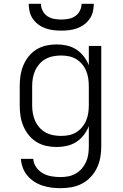

<svg xmlns="http://www.w3.org/2000/svg" viewBox="-20 -760 640 1003"><path d="M296 223Q272 223 248.5 220Q225 217 202 209.5Q179 202 159 189Q139 176 123.5 158Q108 140 99.5 117Q91 94 89 70H154Q155 94 169.5 114Q184 134 204.5 145.5Q225 157 249 161Q273 165 296 165Q317 165 337.5 161Q358 157 376 146.5Q394 136 407.5 120.5Q421 105 429.5 86Q438 67 441 46.5Q444 26 444 5V-101Q434 -76 417.5 -54.5Q401 -33 378.5 -18.5Q356 -4 329.5 2Q303 8 276 8Q248 8 221 2Q194 -4 170.5 -18.5Q147 -33 129.5 -55Q112 -77 101.5 -102.5Q91 -128 87 -155Q83 -182 83 -210V-310Q83 -338 87 -365Q91 -392 101.5 -417.5Q112 -443 129.5 -465Q147 -487 170.5 -501.5Q194 -516 221 -522Q248 -528 276 -528Q303 -528 329.5 -522Q356 -516 378.5 -501.5Q401 -487 417.5 -465.5Q434 -444 444 -419V-520H509V5Q509 34 504 62.5Q499 91 486.5 117Q474 143 454 164.5Q434 186 408 199.5Q382 213 353.5 218Q325 223 296 223ZM299 -50Q320 -50 340 -54Q360 -58 377.5 -68.5Q395 -79 408.5 -95Q422 -111 430 -130Q438 -149 441 -169.5Q444 -190 444 -210V-310Q444 -330 441 -350.5Q438 -371 430 -390Q422 -409 408.5 -425Q395 -441 377.5 -451.5Q360 -462 340 -466Q320 -470 299 -470Q278 -470 257.5 -466Q237 -462 218.5 -452Q200 -442 186 -426Q172 -410 163.5 -391Q155 -372 151.5 -351.5Q148 -331 148 -310V-210Q148 -189 151.5 -168.5Q155 -148 163.5 -129Q172 -110 186 -94Q200 -78 218.5 -68Q237 -58 257.5 -54Q278 -50 299 -50ZM300 -600Q279 -600 258.5 -602.5Q238 -605 218 -612Q198 -619 181 -631.5Q164 -644 152 -661Q140 -678 135 -698.5Q130 -719 130 -740H194Q194 -721 203 -703.5Q212 -686 227.5 -675.5Q243 -665 262 -661.5Q281 -658 300 -658Q319 -658 338 -661.5Q357 -665 372.5 -675.5Q388 -686 397 -703.5Q406 -721 406 -740H470Q470 -719 465 -698.5Q460 -678 448 -661Q436 -644 419 -631.5Q402 -619 382 -612Q362 -605 341.5 -602.5Q321 -600 300 -600Z"/></svg>

Font: Iosevka SS04 Light Extended
Style: Regular
Weight: 300
Width: 7
Monospace: yes
Designer: Belleve Invis
Foundry: Belleve Invis
Version: Version 19.0.0; ttfautohint (v1.8.4)